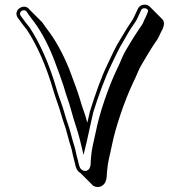

<svg xmlns="http://www.w3.org/2000/svg" viewBox="-20 -703 761 809"><path d="M55 -628C70 -607 82 -591 93 -578C137 -511 175 -425 206 -318C212 -299 217 -283 222 -270C233 -240 242 -203 254 -170C261 -150 270 -110 280 -80C283 -72 286 -51 289 -42C297 -15 297 15 320 27L373 80C397 93 420 79 426 59C430 45 429 48 431 20C435 -28 441 -38 452 -93C466 -164 504 -277 540 -353L550 -374C560 -395 564 -410 578 -433C597 -466 620 -504 643 -537C649 -546 653 -557 658 -567C666 -580 679 -607 664 -622L611 -675C597 -689 571 -685 562 -668L544 -630C542 -625 537 -617 529 -605C513 -582 500 -558 485 -534C469 -509 452 -473 433 -432C406 -377 381 -304 359 -234C357 -226 353 -207 348 -186C337 -229 328 -244 315 -291C308 -315 293 -355 272 -411C244 -480 213 -536 177 -582C170 -592 163 -601 158 -609L105 -662C84 -693 32 -662 55 -628ZM67 -637C56 -653 81 -669 92 -654C98 -644 105 -636 112 -626C147 -582 178 -527 205 -459C226 -404 241 -363 248 -340C261 -293 269 -279 280 -238C292 -192 307 -153 317 -113L332 -50L347 -113C356 -152 369 -215 373 -230C395 -300 421 -372 447 -426C466 -467 483 -502 498 -526C513 -551 525 -575 541 -597C549 -609 555 -617 558 -624L575 -661C581 -672 600 -670 604 -659C605 -655 596 -635 592 -627C586 -616 583 -605 578 -598C555 -565 531 -527 512 -494C497 -470 492 -452 483 -433L473 -412C436 -335 398 -222 384 -149C373 -95 367 -84 363 -34C361 -4 363 -11 359 2C355 14 342 22 327 14C312 6 313 -15 303 -47C301 -54 298 -73 294 -85C284 -115 276 -153 268 -175C256 -207 248 -244 236 -275C231 -287 226 -303 220 -322C189 -430 150 -518 105 -587C94 -600 82 -616 67 -637Z"/></svg>

Font: Squarish
Style: Shd
Weight: 400
Foundry: Cannot Into Space Fonts
Version: Version 0.272